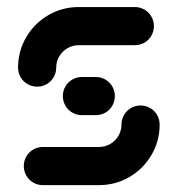

<svg xmlns="http://www.w3.org/2000/svg" viewBox="-20 -539 517 559"><path d="M389.3 -231.9Q404.4 -231.9 417.2 -224.4Q430 -217 437.4 -204.3Q444.8 -191.5 444.8 -176.3Q444.8 -128.5 421.1 -88Q397.4 -47.4 356.9 -23.7Q316.3 0 268.1 0H104.8Q89.6 0 76.9 -7.4Q64.1 -14.8 56.7 -27.6Q49.3 -40.4 49.3 -55.6Q49.3 -70.7 56.7 -83.5Q64.1 -96.3 76.9 -103.7Q89.6 -111.1 104.8 -111.1H268.1Q285.9 -111.1 300.9 -119.8Q315.9 -128.5 324.8 -143.5Q333.7 -158.5 333.7 -176.3Q333.7 -191.5 341.1 -204.3Q348.5 -217 361.3 -224.4Q374.1 -231.9 389.3 -231.9ZM314.4 -259.3Q314.4 -244.1 307 -231.3Q299.6 -218.5 286.9 -211.1Q274.1 -203.7 258.9 -203.7H218.5Q203.3 -203.7 190.6 -211.1Q177.8 -218.5 170.4 -231.3Q163 -244.1 163 -259.3Q163 -274.4 170.4 -287.2Q177.8 -300 190.6 -307.4Q203.3 -314.8 218.5 -314.8H258.9Q274.1 -314.8 286.9 -307.4Q299.6 -300 307 -287.2Q314.4 -274.4 314.4 -259.3ZM88.1 -286.7Q73 -286.7 60.2 -294.1Q47.4 -301.5 40 -314.3Q32.6 -327 32.6 -342.2Q32.6 -390 56.3 -430.6Q80 -471.1 120.6 -494.8Q161.1 -518.5 209.3 -518.5H372.6Q387.8 -518.5 400.6 -511.1Q413.3 -503.7 420.7 -490.9Q428.1 -478.1 428.1 -463Q428.1 -447.8 420.7 -435Q413.3 -422.2 400.6 -414.8Q387.8 -407.4 372.6 -407.4H209.3Q191.5 -407.4 176.5 -398.7Q161.5 -390 152.6 -375Q143.7 -360 143.7 -342.2Q143.7 -327 136.3 -314.3Q128.9 -301.5 116.1 -294.1Q103.3 -286.7 88.1 -286.7Z"/></svg>

Font: 26F Galaxy Sans Black
Style: Regular
Weight: 900
Designer: C₂₉H₂₅N₃O₅
Version: Version 1.100